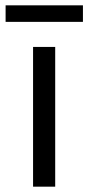

<svg xmlns="http://www.w3.org/2000/svg" viewBox="-20 -697 331 720"><path d="M104 3H187V-521H104ZM291 -677H1V-615H291Z"/></svg>

Font: Sawarabi Gothic
Style: Regular
Weight: 400
Designer: mshio (mshio@users.sourceforge.jp)
Version: Version 20141215